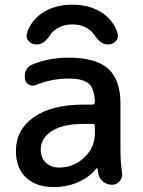

<svg xmlns="http://www.w3.org/2000/svg" viewBox="-20 -798 599 807"><path d="M46.9 -164.1Q46.9 -252 121.6 -305.2Q196.3 -358.4 333 -358.4H369.1Q373 -358.4 376 -361.3Q378.9 -364.3 378.9 -368.2Q377 -422.9 355.5 -444.3Q331.1 -467.8 268.6 -467.8Q197.3 -467.8 132.8 -441.4Q117.2 -434.6 102.5 -441.9Q87.9 -449.2 85 -464.8Q84 -470.7 84 -476.6Q84 -490.2 89.8 -502.9Q98.6 -520.5 117.2 -527.3Q186.5 -555.7 268.6 -555.7Q382.8 -555.7 434.6 -509.3Q486.3 -462.9 486.3 -362.3V-164.1Q486.3 -118.2 493.2 -71.3Q493.2 -68.4 493.2 -64.5Q493.2 -48.8 483.4 -37.1Q470.7 -21.5 451.2 -21.5Q428.7 -21.5 412.1 -35.6Q395.5 -49.8 392.6 -71.3Q391.6 -80.1 390.6 -87.9Q390.6 -89.8 388.7 -90.3Q386.7 -90.8 384.8 -89.8Q359.4 -56.6 316.4 -36.1Q266.6 -11.7 205.1 -11.7Q131.8 -11.7 89.4 -51.8Q46.9 -91.8 46.9 -164.1ZM378.9 -267.6Q378.9 -277.3 369.1 -277.3H333Q245.1 -277.3 198.2 -247.6Q151.4 -217.8 151.4 -168.9Q151.4 -133.8 173.3 -113.8Q195.3 -93.8 228.5 -93.8Q290 -93.8 334.5 -136.2Q378.9 -178.7 378.9 -238.3ZM474.6 -657.2Q475.6 -651.4 475.6 -647.5Q475.6 -634.8 466.8 -625Q454.1 -611.3 434.6 -611.3H431.6Q402.3 -611.3 376 -652.3Q368.2 -663.1 357.4 -671.9Q327.1 -695.3 284.2 -695.3Q241.2 -695.3 210.9 -671.9Q198.2 -663.1 191.4 -651.4Q165 -611.3 136.7 -611.3H132.8Q113.3 -611.3 100.6 -625Q91.8 -634.8 91.8 -647.5Q91.8 -651.4 92.8 -657.2Q105.5 -700.2 142.6 -732.4Q199.2 -778.3 284.2 -778.3Q369.1 -778.3 424.8 -732.4Q461.9 -700.2 474.6 -657.2Z"/></svg>

Font: Gen Jyuu GothicX Medium
Style: Regular
Weight: 500
Designer: Ryoko NISHIZUKA (kana &amp; ideographs); Paul D. Hunt (Latin, Greek &amp; Cyrillic); Wenlong ZHANG (bopomofo); Sandoll C
Version: Version 1.058.20140828